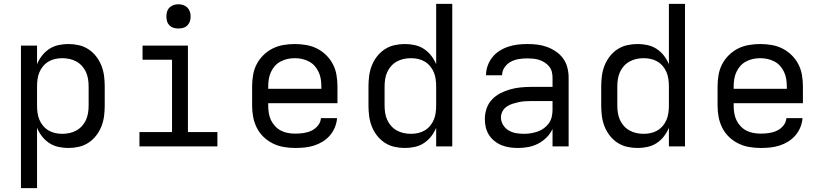

<svg xmlns="http://www.w3.org/2000/svg" viewBox="-20 -755 4240 990"><path d="M88 215V-520H171V-424Q181 -448 197 -468.5Q213 -489 234.5 -503Q256 -517 281.5 -522.5Q307 -528 332 -528Q360 -528 386.5 -522Q413 -516 436 -501Q459 -486 476 -464Q493 -442 503 -416.5Q513 -391 516.5 -364Q520 -337 520 -310V-210Q520 -183 516.5 -156Q513 -129 503 -103.5Q493 -78 476 -56Q459 -34 436 -19Q413 -4 386.5 2Q360 8 332 8Q307 8 281.5 2.5Q256 -3 234.5 -17Q213 -31 197 -51.5Q181 -72 171 -96V215ZM301 -65Q320 -65 338.5 -69Q357 -73 373.5 -82Q390 -91 403 -105.5Q416 -120 423.5 -137Q431 -154 434 -172.5Q437 -191 437 -210V-310Q437 -329 434 -347.5Q431 -366 423.5 -383Q416 -400 403 -414.5Q390 -429 373.5 -438Q357 -447 338.5 -451Q320 -455 301 -455Q282 -455 264 -451Q246 -447 230 -437.5Q214 -428 202 -413.5Q190 -399 183 -382Q176 -365 173.5 -346.5Q171 -328 171 -310V-210Q171 -192 173.5 -173.5Q176 -155 183 -138Q190 -121 202 -106.5Q214 -92 230 -82.5Q246 -73 264 -69Q282 -65 301 -65Z M699 0V-74H867V-447H715V-520H949V-74H1101V0ZM900 -608Q887 -608 875 -611.5Q863 -615 854 -624Q845 -633 841.5 -645Q838 -657 838 -670Q838 -683 841.5 -695Q845 -707 854 -716Q863 -725 875 -729Q887 -733 900 -733Q913 -733 925 -729Q937 -725 946 -716Q955 -707 959 -695Q963 -683 963 -670Q963 -657 959 -645Q955 -633 946 -624Q937 -615 925 -611.5Q913 -608 900 -608Z M1502 8Q1473 8 1443.5 3Q1414 -2 1387.5 -15Q1361 -28 1339.5 -48.5Q1318 -69 1304.5 -95.5Q1291 -122 1285.5 -151Q1280 -180 1280 -210V-310Q1280 -339 1285 -368.5Q1290 -398 1303.5 -424Q1317 -450 1338.5 -471Q1360 -492 1386 -505Q1412 -518 1441.5 -523Q1471 -528 1500 -528Q1529 -528 1558.5 -523Q1588 -518 1614 -505Q1640 -492 1661.5 -471Q1683 -450 1696.5 -424Q1710 -398 1715 -368.5Q1720 -339 1720 -310V-223H1363V-210Q1363 -191 1366 -172Q1369 -153 1377 -136Q1385 -119 1398.5 -104.5Q1412 -90 1428.5 -81.5Q1445 -73 1464 -69.5Q1483 -66 1502 -66Q1524 -66 1545 -69Q1566 -72 1585.5 -81Q1605 -90 1619 -107Q1633 -124 1635 -146H1718Q1716 -121 1706.5 -98Q1697 -75 1681 -56.5Q1665 -38 1644 -25Q1623 -12 1599.5 -4.5Q1576 3 1551.5 5.5Q1527 8 1502 8ZM1363 -297H1637V-310Q1637 -329 1634 -347.5Q1631 -366 1623 -383.5Q1615 -401 1602.5 -415Q1590 -429 1573 -438Q1556 -447 1537.5 -451Q1519 -455 1500 -455Q1481 -455 1462.5 -451Q1444 -447 1427 -438Q1410 -429 1397.5 -415Q1385 -401 1377 -383.5Q1369 -366 1366 -347.5Q1363 -329 1363 -310Z M2068 8Q2040 8 2013.5 2Q1987 -4 1964 -19Q1941 -34 1924 -56Q1907 -78 1897 -103.5Q1887 -129 1883.5 -156Q1880 -183 1880 -210V-310Q1880 -337 1883.5 -364Q1887 -391 1897 -416.5Q1907 -442 1924 -464Q1941 -486 1964 -501Q1987 -516 2013.5 -522Q2040 -528 2068 -528Q2093 -528 2118.5 -522.5Q2144 -517 2165.5 -503Q2187 -489 2203 -468.5Q2219 -448 2229 -424V-735H2312V0H2229V-96Q2219 -72 2203 -51.5Q2187 -31 2165.5 -17Q2144 -3 2118.5 2.5Q2093 8 2068 8ZM2099 -65Q2118 -65 2136 -69Q2154 -73 2170 -82.5Q2186 -92 2198 -106.5Q2210 -121 2217 -138Q2224 -155 2226.5 -173.5Q2229 -192 2229 -210V-310Q2229 -328 2226.5 -346.5Q2224 -365 2217 -382Q2210 -399 2198 -413.5Q2186 -428 2170 -437.5Q2154 -447 2136 -451Q2118 -455 2099 -455Q2080 -455 2061.5 -451Q2043 -447 2026.5 -438Q2010 -429 1997 -414.5Q1984 -400 1976.5 -383Q1969 -366 1966 -347.5Q1963 -329 1963 -310V-210Q1963 -191 1966 -172.5Q1969 -154 1976.5 -137Q1984 -120 1997 -105.5Q2010 -91 2026.5 -82Q2043 -73 2061.5 -69Q2080 -65 2099 -65Z M2651 8Q2630 8 2608.5 5Q2587 2 2567 -6Q2547 -14 2530 -27.5Q2513 -41 2501.5 -59Q2490 -77 2485 -98Q2480 -119 2480 -141Q2480 -169 2489 -195.5Q2498 -222 2517 -242Q2536 -262 2560.5 -274.5Q2585 -287 2612 -294.5Q2639 -302 2666.5 -304.5Q2694 -307 2721 -307H2829V-355Q2829 -371 2825 -386Q2821 -401 2811 -413Q2801 -425 2787.5 -433.5Q2774 -442 2759.5 -446.5Q2745 -451 2729.5 -452.5Q2714 -454 2699 -454Q2677 -454 2655 -450.5Q2633 -447 2613.5 -436.5Q2594 -426 2581.5 -407.5Q2569 -389 2569 -367Q2569 -367 2569 -367Q2569 -367 2569 -367H2486Q2486 -367 2486 -367Q2486 -367 2486 -367Q2486 -392 2494.5 -416Q2503 -440 2518.5 -459.5Q2534 -479 2555 -492.5Q2576 -506 2600 -514Q2624 -522 2649 -525Q2674 -528 2699 -528Q2725 -528 2750.5 -525Q2776 -522 2800.5 -513Q2825 -504 2847 -489Q2869 -474 2884 -453Q2899 -432 2905.5 -406.5Q2912 -381 2912 -355V0H2829V-90Q2818 -66 2798.5 -46.5Q2779 -27 2755 -14.5Q2731 -2 2704.5 3Q2678 8 2651 8ZM2682 -65Q2700 -65 2718 -68Q2736 -71 2753 -77Q2770 -83 2785 -94Q2800 -105 2810.5 -120Q2821 -135 2825 -153Q2829 -171 2829 -189V-234H2721Q2705 -234 2688 -233Q2671 -232 2655 -228.5Q2639 -225 2623 -220Q2607 -215 2593 -205.5Q2579 -196 2571 -181Q2563 -166 2563 -150Q2563 -129 2574 -111Q2585 -93 2602.5 -82.5Q2620 -72 2640.5 -68.5Q2661 -65 2682 -65Z M3268 8Q3240 8 3213.5 2Q3187 -4 3164 -19Q3141 -34 3124 -56Q3107 -78 3097 -103.5Q3087 -129 3083.5 -156Q3080 -183 3080 -210V-310Q3080 -337 3083.5 -364Q3087 -391 3097 -416.5Q3107 -442 3124 -464Q3141 -486 3164 -501Q3187 -516 3213.5 -522Q3240 -528 3268 -528Q3293 -528 3318.5 -522.5Q3344 -517 3365.5 -503Q3387 -489 3403 -468.5Q3419 -448 3429 -424V-735H3512V0H3429V-96Q3419 -72 3403 -51.5Q3387 -31 3365.5 -17Q3344 -3 3318.5 2.5Q3293 8 3268 8ZM3299 -65Q3318 -65 3336 -69Q3354 -73 3370 -82.5Q3386 -92 3398 -106.5Q3410 -121 3417 -138Q3424 -155 3426.5 -173.5Q3429 -192 3429 -210V-310Q3429 -328 3426.5 -346.5Q3424 -365 3417 -382Q3410 -399 3398 -413.5Q3386 -428 3370 -437.5Q3354 -447 3336 -451Q3318 -455 3299 -455Q3280 -455 3261.5 -451Q3243 -447 3226.5 -438Q3210 -429 3197 -414.5Q3184 -400 3176.5 -383Q3169 -366 3166 -347.5Q3163 -329 3163 -310V-210Q3163 -191 3166 -172.5Q3169 -154 3176.5 -137Q3184 -120 3197 -105.5Q3210 -91 3226.5 -82Q3243 -73 3261.5 -69Q3280 -65 3299 -65Z M3902 8Q3873 8 3843.5 3Q3814 -2 3787.5 -15Q3761 -28 3739.5 -48.5Q3718 -69 3704.5 -95.5Q3691 -122 3685.5 -151Q3680 -180 3680 -210V-310Q3680 -339 3685 -368.5Q3690 -398 3703.5 -424Q3717 -450 3738.5 -471Q3760 -492 3786 -505Q3812 -518 3841.5 -523Q3871 -528 3900 -528Q3929 -528 3958.5 -523Q3988 -518 4014 -505Q4040 -492 4061.5 -471Q4083 -450 4096.5 -424Q4110 -398 4115 -368.5Q4120 -339 4120 -310V-223H3763V-210Q3763 -191 3766 -172Q3769 -153 3777 -136Q3785 -119 3798.5 -104.5Q3812 -90 3828.5 -81.5Q3845 -73 3864 -69.5Q3883 -66 3902 -66Q3924 -66 3945 -69Q3966 -72 3985.5 -81Q4005 -90 4019 -107Q4033 -124 4035 -146H4118Q4116 -121 4106.5 -98Q4097 -75 4081 -56.5Q4065 -38 4044 -25Q4023 -12 3999.5 -4.5Q3976 3 3951.5 5.5Q3927 8 3902 8ZM3763 -297H4037V-310Q4037 -329 4034 -347.5Q4031 -366 4023 -383.5Q4015 -401 4002.5 -415Q3990 -429 3973 -438Q3956 -447 3937.5 -451Q3919 -455 3900 -455Q3881 -455 3862.5 -451Q3844 -447 3827 -438Q3810 -429 3797.5 -415Q3785 -401 3777 -383.5Q3769 -366 3766 -347.5Q3763 -329 3763 -310Z"/></svg>

Font: Bmono
Style: Regular
Weight: 400
Monospace: yes
Designer: Belleve Invis
Foundry: Belleve Invis
Version: Version 11.2.2; ttfautohint (v1.8.2)